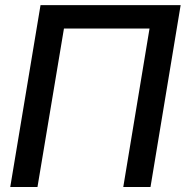

<svg xmlns="http://www.w3.org/2000/svg" viewBox="-20 -748 743 768"><path d="M702.6 -727.5 582 0H473.1L578.1 -633.8H235.8L129.9 0H21L142.1 -727.5Z"/></svg>

Font: Inter Tight Medium
Style: Italic
Weight: 500
Italic angle: -9.39999°
Designer: Rasmus Andersson
Foundry: rsms
Version: Version 3.004